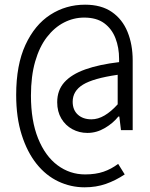

<svg xmlns="http://www.w3.org/2000/svg" viewBox="-20 -655 640 819"><path d="M341 144Q282 144 229 119Q176 94 136 44Q96 -6 72.5 -80Q49 -154 49 -250Q49 -378 88.5 -463.5Q128 -549 194.5 -592Q261 -635 343 -635Q412 -635 457 -604Q502 -573 524 -519Q546 -465 546 -397V-100H496L489 -158H485Q463 -130 427.5 -109Q392 -88 353 -88Q318 -88 288.5 -104Q259 -120 241.5 -149.5Q224 -179 224 -219Q224 -270 254.5 -304Q285 -338 344 -359Q403 -380 488 -390V-404Q488 -452 472.5 -492Q457 -532 424.5 -556Q392 -580 339 -580Q294 -580 253 -559Q212 -538 180 -496.5Q148 -455 130 -392.5Q112 -330 112 -247Q112 -140 142.5 -64.5Q173 11 225.5 50Q278 89 343 89Q388 89 421.5 77.5Q455 66 484 44L512 89Q473 115 431.5 129.5Q390 144 341 144ZM370 -146Q398 -146 426 -162.5Q454 -179 482 -210V-336Q378 -321 334 -294Q290 -267 290 -221Q290 -186 312 -166Q334 -146 370 -146Z"/></svg>

Font: Source Code Pro
Style: Regular
Weight: 400
Monospace: yes
Designer: Paul D. Hunt, Teo Tuominen
Foundry: Adobe Systems Incorporated
Version: Version 1.018;hotconv 1.0.116;makeotfexe 2.5.65601